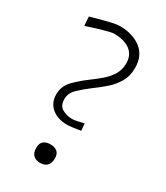

<svg xmlns="http://www.w3.org/2000/svg" viewBox="-189 -830 794 919"><g transform="rotate(30 208.0 -370.0)"><path d="M211 -213Q158 -213 125.5 -240.2Q93 -267.5 93 -313.5Q93 -360 125 -392.5Q157 -425 197 -454.5Q225 -475 250.8 -497.2Q276.5 -519.5 293 -546.8Q309.5 -574 309.5 -608.5Q309.5 -655 277.5 -679Q245.5 -703 189.5 -703.5Q175.5 -703.5 133.8 -691.8Q92 -680 45.5 -664L42 -714Q63 -720 93 -728.2Q123 -736.5 151 -742.8Q179 -749 193.5 -749Q265.5 -749 311.2 -713.8Q357 -678.5 357 -611Q357 -566.5 337.5 -533Q318 -499.5 288.5 -473.8Q259 -448 228.5 -426Q193 -399.5 165.5 -373.2Q138 -347 138 -314Q138 -277.5 161.8 -263.5Q185.5 -249.5 217.5 -249Q227.5 -249 246.2 -253Q265 -257 280.5 -261L284 -222Q263 -218.5 241.8 -215.8Q220.5 -213 211 -213ZM189.5 9.5Q166 9.5 152 -3.5Q138 -16.5 138 -45Q138 -69.5 152 -81Q166 -92.5 189.5 -92.5Q213.5 -92.5 227.2 -81Q241 -69.5 241 -45Q241 -16.5 227.2 -3.5Q213.5 9.5 189.5 9.5Z"/></g></svg>

Font: Commissioner Loud ExtraLight
Style: Regular
Weight: 200
Designer: Kostas Bartsokas
Foundry: Kostas Bartsokas
Version: Version 1.000; ttfautohint (v1.8.3)